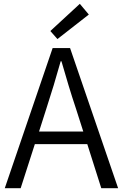

<svg xmlns="http://www.w3.org/2000/svg" viewBox="-20 -983 642 1003"><path d="M280 -779 444 -907 397 -963 243 -821ZM5 0H88L162 -230H436L509 0H597L346 -732H255ZM184 -296 222 -415C249 -498 273 -577 297 -663H301C326 -577 349 -498 377 -415L415 -296Z"/></svg>

Font: ChiuKong Gothic MN Normal
Style: Regular
Weight: 350
Designer: Ryoko NISHIZUKA 西塚涼子 (kana, bopomofo & ideographs); Paul D. Hunt (Latin, Greek & Cyrillic); Sandoll Communications 산돌커뮤니
Foundry: Adobe
Version: Version 1.300